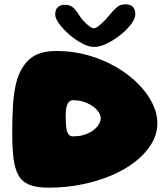

<svg xmlns="http://www.w3.org/2000/svg" viewBox="-20 -850 773 887"><path d="M203.5 17Q148 17 115 3.2Q82 -10.5 65.8 -39.2Q49.5 -68 43 -114Q39.5 -140 38 -171.5Q36.5 -203 36.5 -240.5Q36.5 -308 40.2 -366.2Q44 -424.5 55.5 -470Q73.5 -538 116 -576.2Q158.5 -614.5 240.5 -614.5Q317 -614.5 386.8 -594.8Q456.5 -575 515 -541.2Q573.5 -507.5 616.5 -464.5Q659.5 -421.5 683.2 -374.2Q707 -327 707 -281.5Q707 -231.5 680.5 -186.8Q654 -142 606.5 -104.5Q559 -67 495.8 -40Q432.5 -13 358.2 2Q284 17 203.5 17ZM316.5 -220Q341.5 -220 361.8 -225.2Q382 -230.5 397.5 -239.2Q413 -248 423.8 -259.2Q434.5 -270.5 440 -281.8Q445.5 -293 445.5 -303Q445.5 -313.5 439.8 -325Q434 -336.5 422.8 -347.5Q411.5 -358.5 396 -367.2Q380.5 -376 361 -381.5Q341.5 -387 318.5 -387Q307 -387 299.8 -380.5Q292.5 -374 288.5 -361Q286 -352.5 284.8 -341Q283.5 -329.5 283.5 -315.5Q283.5 -294.5 284.5 -278Q285.5 -261.5 288 -250Q295 -220 316.5 -220ZM414.5 -633Q391 -633 360.2 -649Q329.5 -665 301 -689.5Q272.5 -714 253.8 -739.5Q235 -765 235 -783.5Q235 -805 247 -816.5Q259 -828 278 -828Q303.5 -828 318 -815Q332.5 -802 345 -780.5Q353.5 -767 366.5 -752.8Q379.5 -738.5 392.5 -729Q405.5 -719.5 414 -719.5Q422.5 -719.5 436 -730.2Q449.5 -741 464 -756Q478.5 -771 489 -784.5Q505.5 -804.5 520.8 -817.2Q536 -830 560 -830Q605 -830 605 -784.5Q605 -764 585.5 -738Q566 -712 535.8 -688Q505.5 -664 473 -648.5Q440.5 -633 414.5 -633Z"/></svg>

Font: Gluten ExtraBold
Style: Regular
Weight: 800
Designer: Tyler Finck
Foundry: Etcetera Type Company
Version: Version 1.300